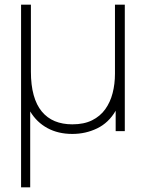

<svg xmlns="http://www.w3.org/2000/svg" viewBox="-20 -560 623 820"><path d="M70 240V-540H112V-254Q112 -196.5 123.8 -154Q135.5 -111.5 158.5 -83.8Q181.5 -56 214.2 -42.5Q247 -29 289 -29Q338.5 -29 373.2 -46.2Q408 -63.5 429.5 -93.5Q451 -123.5 461 -162.5Q471 -201.5 471 -245V-540H513V0H474V-87Q444 -35.5 395 -11.8Q346 12 289 12Q228.5 12 182.8 -12.8Q137 -37.5 109 -84V240Z"/></svg>

Font: Manrope ExtraLight
Style: Regular
Weight: 200
Designer: Mikhail Sharanda
Foundry: Mikhail Sharanda
Version: Version 4.505